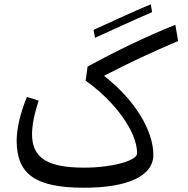

<svg xmlns="http://www.w3.org/2000/svg" viewBox="-20 -871 879 899"><path d="M373 8C581 8 698 -48 698 -146C698 -261 610 -405 467 -516C590 -580 686 -624 814 -679L801 -755C664 -700 525 -633 390 -559L381 -493C515 -399 622 -256 622 -153C622 -118 503 -86 375 -86C201 -86 130 -132 130 -243C130 -284 141 -339 161 -400L106 -417C76 -344 58 -270 58 -213C58 -55 146 8 373 8ZM418 -731 425 -694C514 -734 603 -776 692 -814L686 -851C596 -813 508 -772 418 -731Z"/></svg>

Font: Wafeq
Style: Regular
Weight: 400
Designer: Rasmus Andersson & Azza Alameddine
Foundry: Google & TypeTogether
Version: Version 3.000;FEAKit 1.0